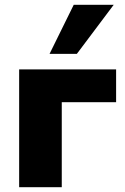

<svg xmlns="http://www.w3.org/2000/svg" viewBox="-20 -782 524 802"><path d="M60 0V-492H465V-355H238V0ZM187 -557 288 -762H455L301 -557Z"/></svg>

Font: Nunito Sans 12pt Black
Style: Regular
Weight: 900
Designer: Vernon Adams
Foundry: Vernon Adams
Version: Version 3.101;gftools[0.9.27]